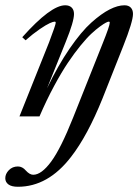

<svg xmlns="http://www.w3.org/2000/svg" viewBox="-48 -445 528 734"><path d="M26.4 0 139.6 -283.2Q165 -350.1 165 -357.9Q165 -362.3 161.1 -362.3Q155.3 -362.3 142.1 -356.4Q128.9 -350.6 103.5 -333.3Q78.1 -315.9 49.8 -291L37.1 -302.7Q146 -424.8 201.2 -424.8Q217.3 -424.8 226.1 -416Q234.9 -407.2 234.9 -391.6Q234.9 -362.8 203.6 -285.6L131.8 -107.4Q173.8 -194.8 218.5 -259.8Q263.2 -324.7 301.5 -358.9Q339.8 -393.1 371.1 -408.9Q402.3 -424.8 427.7 -424.8Q443.4 -424.8 451.9 -416Q460.4 -407.2 460.4 -391.6Q460.4 -362.3 422.9 -268.1L343.8 -68.4Q286.6 73.7 223.6 154.8Q135.7 269 20.5 269Q-3.9 269 -15.9 260Q-27.8 251 -27.8 236.3Q-27.8 219.7 -14.2 205.6Q-0.5 191.4 20.5 191.4Q37.6 191.4 50.8 207Q65.4 223.1 79.1 223.1Q110.4 223.1 147.5 172.9Q184.6 122.6 231.4 4.9L344.2 -278.3Q371.6 -346.2 371.6 -358.4Q371.6 -362.3 367.7 -362.3Q364.7 -362.3 356.9 -358.4Q349.1 -354.5 334 -343.5Q318.8 -332.5 301 -315.9Q283.2 -299.3 259.5 -270.3Q235.8 -241.2 211.7 -205.3Q187.5 -169.4 158.7 -116Q129.9 -62.5 103 0Z"/></svg>

Font: Elstob 18pt Medium
Style: Italic
Weight: 500
Italic angle: -20°
Designer: Peter S. Baker
Version: Version 1.015